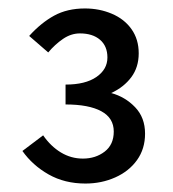

<svg xmlns="http://www.w3.org/2000/svg" viewBox="-20 -812 410 454"><path d="M182 -378Q133 -378 95 -399.5Q57 -421 33 -455L82 -492Q100 -466 124 -451.5Q148 -437 176 -437Q206 -437 227.5 -453.5Q249 -470 249 -501Q249 -533 219.5 -549Q190 -565 135 -565V-612Q182 -612 208 -630Q234 -648 234 -676Q234 -703 216.5 -718Q199 -733 169 -733Q148 -733 129 -720Q110 -707 94 -688L49 -727Q77 -758 108 -775Q139 -792 181 -792Q215 -792 244.5 -779.5Q274 -767 291 -743Q308 -719 308 -686Q308 -653 290.5 -629.5Q273 -606 243 -592Q276 -583 299.5 -558.5Q323 -534 323 -496Q323 -460 304 -433.5Q285 -407 252.5 -392.5Q220 -378 182 -378Z"/></svg>

Font: Source Sans 3 ExtraLight Medium
Style: Regular
Weight: 500
Version: Version 3.052;hotconv 1.1.0;makeotfexe 2.6.0